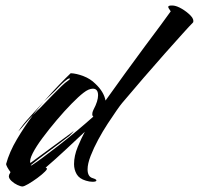

<svg xmlns="http://www.w3.org/2000/svg" viewBox="-20 -645 720 695"><path d="M61 30Q55 30 43 24.5Q31 19 21.5 10Q12 1 12 -7Q12 -12 17 -20L18 -22Q4 -41 2 -51Q14 -95 41 -140.5Q68 -186 99 -228Q83 -212 69.5 -195.5Q56 -179 46 -169Q63 -195 90 -224Q117 -253 139 -278Q129 -266 119 -254Q109 -242 99 -228Q105 -234 110.5 -240Q116 -246 122 -251Q128 -257 141.5 -271Q155 -285 171.5 -302Q188 -319 202.5 -333Q217 -347 225 -352Q238 -361 231 -361Q226 -361 214.5 -351Q203 -341 192.5 -330Q182 -319 179 -316L139 -278Q168 -311 193.5 -337.5Q219 -364 236 -380Q257 -379 282 -369.5Q307 -360 325 -342Q356 -313 362 -281Q397 -330 433.5 -380.5Q470 -431 503.5 -476Q537 -521 562 -554.5Q587 -588 598 -604Q595 -609 592 -613Q589 -617 589 -620Q589 -626 606 -625Q620 -624 638.5 -613Q657 -602 670 -588.5Q683 -575 679 -564Q667 -552 640 -522Q613 -492 576.5 -451Q540 -410 500 -363.5Q460 -317 422 -272Q416 -265 402 -245Q388 -225 370 -197.5Q352 -170 335.5 -139.5Q319 -109 308 -80.5Q297 -52 297 -32Q297 -5 316 0Q329 4 329 8Q329 13 315 13Q304 13 291 9Q267 2 257.5 -14.5Q248 -31 248 -51Q248 -81 261.5 -113.5Q275 -146 287 -168Q256 -139 218 -103.5Q180 -68 145 -38Q147 -38 149 -36Q153 -34 142.5 -23.5Q132 -13 115 -0.5Q98 12 82.5 21Q67 30 61 30ZM97 -48Q111 -57 136 -75.5Q161 -94 192.5 -118.5Q224 -143 257 -170.5Q290 -198 318 -223Q314 -225 314 -232Q314 -239 318 -247Q327 -264 331 -277Q335 -290 335 -300Q335 -324 316 -324Q301 -324 282 -309Q265 -296 239 -269.5Q213 -243 185.5 -210.5Q158 -178 134.5 -146.5Q111 -115 98.5 -90.5Q86 -66 90 -55L241 -166Q243 -168 244.5 -169Q246 -170 246 -170Q247 -170 242 -164.5Q237 -159 232 -154Q218 -143 192 -123.5Q166 -104 139.5 -84.5Q113 -65 95 -50Q91 -47 91.5 -46Q92 -45 97 -48Z"/></svg>

Font: Smooch
Style: Regular
Weight: 400
Designer: Robert E. Leuschke
Foundry: Robert E. Leuschke
Version: Version 1.010; ttfautohint (v1.8.3)